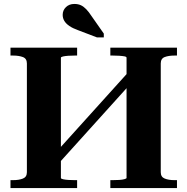

<svg xmlns="http://www.w3.org/2000/svg" viewBox="-20 -951 948 971"><path d="M240 -155 628 -585 667 -557 279 -127ZM33 0V-40H47Q76 -40 96 -48Q116 -56 116 -80V-630Q116 -655 95.5 -662.5Q75 -670 47 -670H33V-710H370V-670H357Q342 -670 326 -669Q310 -668 299 -665.5Q288 -663 288 -659V-51Q288 -47 299 -44.5Q310 -42 326 -41Q342 -40 357 -40H370V0ZM538 0V-40H551Q567 -40 583 -41Q599 -42 609.5 -45Q620 -48 620 -51V-659Q620 -664 609.5 -666Q599 -668 583 -669Q567 -670 552 -670H538V-710H875V-670H862Q833 -670 813 -662.5Q793 -655 793 -630V-80Q793 -56 813 -48Q833 -40 862 -40H875V0ZM442 -871Q429 -891 416 -904.5Q403 -918 389 -924.5Q375 -931 356 -931Q330 -931 313.5 -915Q297 -899 297 -876Q297 -859 305.5 -845Q314 -831 331 -819.5Q348 -808 373 -799L470 -762H505V-781Z"/></svg>

Font: Roboto Serif 120pt Expanded SemiBold
Style: Regular
Weight: 600
Width: 7
Designer: Greg Gazdowicz
Foundry: Commercial Type
Version: Version 1.008